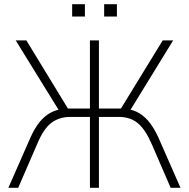

<svg xmlns="http://www.w3.org/2000/svg" viewBox="-20 -898 904 918"><path d="M20 0 125 -239Q144 -282 167 -311.5Q190 -341 219 -357.5Q248 -374 282 -377L268 -360L55 -705H106L314 -364L295 -379H410V-705H453V-379H569L549 -364L758 -705H808L596 -360L582 -377Q618 -374 647 -356Q676 -338 698 -308.5Q720 -279 738 -239L843 0H796L705 -210Q675 -279 639 -309Q603 -339 548 -339H453V0H410V-339H316Q263 -339 225.5 -310.5Q188 -282 158 -210L67 0ZM478 -819V-878H539V-819ZM325 -819V-878H386V-819Z"/></svg>

Font: Nunito Sans 10pt SemiCondensed ExtraLight
Style: Regular
Weight: 250
Width: 4
Designer: Vernon Adams
Foundry: Vernon Adams
Version: Version 3.101;gftools[0.9.27]